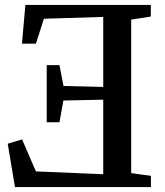

<svg xmlns="http://www.w3.org/2000/svg" viewBox="-20 -763 672 783"><path d="M515 -57 595.5 -46V0H41L11.5 -177L70 -194.5L126.5 -64L401 -52.5V-356.5L238.5 -353L222.5 -264.5H170.5V-497.5H222.5L239 -412.5L401 -408.5V-694L159 -686.5L126.5 -585H69.5L83.5 -743H595V-695.5L515 -683Z"/></svg>

Font: Merriweather 36pt Medium
Style: Regular
Weight: 500
Version: Version 2.100